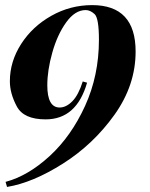

<svg xmlns="http://www.w3.org/2000/svg" viewBox="-20 -551 594 759"><path d="M160.2 -79.1Q73.7 -79.1 46.4 -130.4Q19 -181.6 19 -230Q19 -307.6 63.5 -377Q107.9 -446.3 182.9 -488.5Q257.8 -530.8 344.2 -530.8Q516.1 -530.8 516.1 -347.2Q516.1 -214.4 432.6 -97.4Q349.1 19.5 229.2 95.5Q109.4 171.4 7.8 188L2 168Q91.3 144 176.5 65.7Q261.7 -12.7 316.4 -132.6Q371.1 -252.4 371.1 -394Q371.1 -479.5 353.8 -495.4Q336.4 -511.2 318.8 -511.2Q276.4 -511.2 241.5 -462.4Q206.5 -413.6 186.8 -343.3Q167 -272.9 167 -213.9Q167 -126 215.8 -126Q241.7 -126 266.1 -150.9Q290.5 -175.8 307.1 -229L324.2 -224.1Q282.7 -79.1 160.2 -79.1Z"/></svg>

Font: PlayfairDisplay-BoldItalic
Style: Bold Italic
Weight: 700
Italic angle: -14.9847°
Designer: Claus Eggers Sørensen
Foundry: Claus Eggers Sørensen
Version: Version 1.002;PS 001.002;hotconv 1.0.70;makeotf.lib2.5.58329